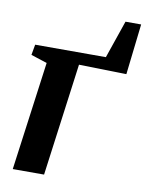

<svg xmlns="http://www.w3.org/2000/svg" viewBox="-80 -752 618 809"><g transform="rotate(10 229.0 -347.0)"><path d="M391 -694H458L433 -477L229.5 -481.5L165 0H31L94 -465L25 -487.5L33 -532.5H335.5Z"/></g></svg>

Font: Merriweather 72pt
Style: Bold Italic
Weight: 700
Italic angle: -7.8°
Version: Version 2.101